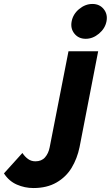

<svg xmlns="http://www.w3.org/2000/svg" viewBox="-144 -700 560 970"><path d="M-124 176 -31 73 -30 74Q-18 92 -2 103.5Q14 115 35 115Q66 115 83.5 95Q101 75 107 44L202 -441H352L258 43Q246 101 218 147.5Q190 194 141.5 222Q93 250 25 250Q-19 250 -59 232.5Q-99 215 -124 176ZM218 -592Q225 -629 256 -654.5Q287 -680 323 -680Q359 -680 380 -654Q401 -628 394 -592Q387 -556 356 -530Q325 -504 289 -504Q253 -504 232 -530Q211 -556 218 -592Z"/></svg>

Font: Teachers[wght] Italic
Style: Regular
Weight: 400
Designer: Alfredo Marco Pradil & Chank Diesel
Version: Version 1.000;Glyphs 3.1.2 (3151)